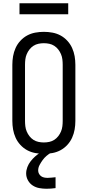

<svg xmlns="http://www.w3.org/2000/svg" viewBox="-20 -939 540 1182"><path d="M250 8Q223 8 196.5 3Q170 -2 147 -14.5Q124 -27 105.5 -47Q87 -67 76 -91.5Q65 -116 60.5 -142Q56 -168 56 -195V-540Q56 -567 60.5 -593Q65 -619 76 -643.5Q87 -668 105.5 -688Q124 -708 147 -720.5Q170 -733 196.5 -738Q223 -743 250 -743Q277 -743 303.5 -738Q330 -733 353 -720.5Q376 -708 394.5 -688Q413 -668 424 -643.5Q435 -619 439.5 -593Q444 -567 444 -540V-195Q444 -168 439.5 -142Q435 -116 424 -91.5Q413 -67 394.5 -47Q376 -27 353 -14.5Q330 -2 303.5 3Q277 8 250 8ZM250 -62Q267 -62 283.5 -65.5Q300 -69 314 -78Q328 -87 338.5 -100.5Q349 -114 355.5 -129.5Q362 -145 364 -161.5Q366 -178 366 -195V-540Q366 -557 364 -573.5Q362 -590 355.5 -605.5Q349 -621 338.5 -634.5Q328 -648 314 -657Q300 -666 283.5 -669.5Q267 -673 250 -673Q233 -673 216.5 -669.5Q200 -666 186 -657Q172 -648 161.5 -634.5Q151 -621 144.5 -605.5Q138 -590 136 -573.5Q134 -557 134 -540V-195Q134 -178 136 -161.5Q138 -145 144.5 -129.5Q151 -114 161.5 -100.5Q172 -87 186 -78Q200 -69 216.5 -65.5Q233 -62 250 -62ZM266 223Q244 223 222 219Q200 215 181.5 203Q163 191 152 171Q141 151 141 129Q141 109 148.5 89.5Q156 70 168.5 54Q181 38 196 24.5Q211 11 229 0L243 -8H296V0Q280 9 266.5 20.5Q253 32 242.5 46.5Q232 61 223.5 77Q215 93 215 111Q215 121 220 130.5Q225 140 233.5 146Q242 152 252.5 154Q263 156 273 156Q285 156 297.5 154.5Q310 153 322 152V219Q308 221 294 222Q280 223 266 223ZM100 -851V-919H400V-851Z"/></svg>

Font: Iosevka SS04
Style: Regular
Weight: 400
Monospace: yes
Designer: Belleve Invis
Foundry: Belleve Invis
Version: Version 19.0.0; ttfautohint (v1.8.4)